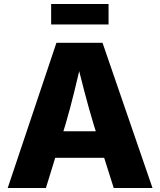

<svg xmlns="http://www.w3.org/2000/svg" viewBox="-20 -942 803 962"><path d="M18.6 0 262.7 -727.5H493.7L744.1 0H549.8L449.2 -318.4Q425.3 -397.9 402.3 -485.6Q379.4 -573.2 356.4 -669.4H397Q374 -573.2 352.8 -485.4Q331.5 -397.5 308.1 -318.4L210 0ZM184.6 -151.4V-284.2H577.6V-151.4ZM523.9 -921.9V-819.3H236.3V-921.9Z"/></svg>

Font: Inter 18pt ExtraBold
Style: Regular
Weight: 800
Designer: Rasmus Andersson
Foundry: rsms
Version: Version 4.001;git-66647c0bb